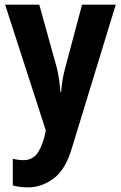

<svg xmlns="http://www.w3.org/2000/svg" viewBox="-20 -617 520 826"><path d="M2 -597H149L225 -323Q231 -298 234.5 -272.5Q238 -247 240 -221H243Q245 -247 248.5 -270Q252 -293 260 -323L333 -597H478L289 21Q262 113 210.5 151Q159 189 102 189Q82 189 66 187Q50 185 35 181V66Q58 72 81 72Q115 72 135.5 49Q156 26 171 -28L177 -56Z"/></svg>

Font: Noto Sans Tamil UI Condensed
Style: Bold
Weight: 700
Width: 3
Designer: Jelle Bosma - Monotype Design Team
Foundry: Monotype Imaging Inc.
Version: Version 2.004; ttfautohint (v1.8.4.7-5d5b)